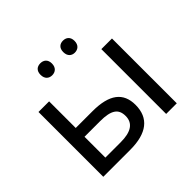

<svg xmlns="http://www.w3.org/2000/svg" viewBox="-172 -926 1123 1123"><g transform="rotate(-45 389.0 -365.0)"><path d="M247.1 -681.2C247.1 -646.5 268.1 -630.9 293.9 -630.9C319.3 -630.9 341.3 -646.5 341.3 -681.2C341.3 -715.8 319.3 -730 293.9 -730C268.1 -730 247.1 -715.8 247.1 -681.2ZM435.1 -681.2C435.1 -646.5 456.1 -630.9 481 -630.9C506.3 -630.9 528.3 -646.5 528.3 -681.2C528.3 -715.8 506.3 -730 481 -730C456.1 -730 435.1 -715.8 435.1 -681.2ZM172.9 -536.1H85V0H308.1C444.8 0 516.1 -55.2 516.1 -164.1C516.1 -265.1 451.2 -315.9 312 -315.9H172.9ZM692.9 -536.1H605V0H692.9ZM429.2 -159.2C429.2 -100.1 386.2 -70.8 299.8 -70.8H172.9V-243.2H300.8C394.5 -243.2 429.2 -217.3 429.2 -159.2Z"/></g></svg>

Font: Noto Reveo Sans
Style: Regular
Weight: 400
Designer: Monotype Design team
Foundry: Monotype Imaging Inc.
Version: Version 1.04